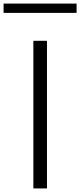

<svg xmlns="http://www.w3.org/2000/svg" viewBox="-52 -1053 448 1073"><path d="M134.5 0V-825H210.5V0ZM-32 -981V-1033H376V-981Z"/></svg>

Font: Spartan Thin
Style: Regular
Weight: 400
Version: Version 1.004